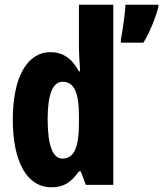

<svg xmlns="http://www.w3.org/2000/svg" viewBox="-20 -780 688 810"><path d="M197 10C250 10 279 -10 313 -57H321L342 0H458V-760H313V-578C313 -557 315 -525 318 -479H313C283 -535 243 -560 193 -560C94 -560 34 -453 34 -276C34 -98 93 10 197 10ZM648 -749V-760H509C508 -722 496 -645 490 -613V-600H585C611 -643 634 -698 648 -749ZM243 -111C203 -111 181 -166 181 -277C181 -381 202 -435 244 -435C292 -435 313 -391 313 -292V-261C313 -156 292 -111 243 -111Z"/></svg>

Font: Noto Sans Devanagari ExtraCondensed ExtraBold
Style: Regular
Weight: 800
Width: 2
Designer: Jelle Bosma - Monotype Design Team
Foundry: Monotype Imaging Inc.
Version: Version 2.004